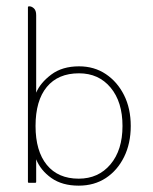

<svg xmlns="http://www.w3.org/2000/svg" viewBox="-20 -576 481 605"><path d="M94 -74V-3Q94 0 91 0H71Q68 0 68 -3V-553Q68 -556 71 -556H73Q80 -556 87 -549.5Q94 -543 94 -528V-284Q107 -315 141.5 -341Q176 -367 229 -367Q277 -367 313.5 -342.5Q350 -318 371 -276Q392 -234 392 -179Q392 -124 371 -81.5Q350 -39 313.5 -15Q277 9 228 9Q176 9 142 -15Q108 -39 94 -74ZM228 -13Q290 -13 328 -58Q366 -103 366 -179Q366 -255 328.5 -300Q291 -345 229 -345Q163 -345 127.5 -302Q92 -259 92 -179Q92 -100 127.5 -56.5Q163 -13 228 -13Z"/></svg>

Font: Zain ExtraLight
Style: Regular
Weight: 200
Designer: Zain,Boutros
Foundry: Mobile Telecommunications Company (Zain), 2024
Version: Version 1.51; ttfautohint (v1.8.4)